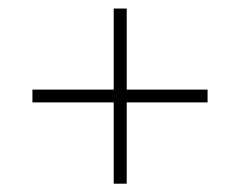

<svg xmlns="http://www.w3.org/2000/svg" viewBox="-20 -557 582 450"><path d="M277 -317V-126.5H246.5V-317H56V-347H246.5V-537H277V-347H466.5V-317Z"/></svg>

Font: League Spartan Thin Thin
Style: Regular
Weight: 250
Version: Version 2.002